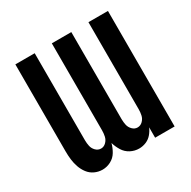

<svg xmlns="http://www.w3.org/2000/svg" viewBox="-165 -893 1050 1058"><g transform="rotate(-30 360.0 -363.5)"><path d="M193 8Q221 8 246.5 -5.5Q272 -19 286.5 -43.5Q301 -68 308 -95Q316 -68 331 -43.5Q346 -19 371.5 -5.5Q397 8 426 8Q449 8 470.5 -1Q492 -10 507 -27.5Q522 -45 531 -66V0H655V-735H531V-181Q531 -162 527 -143.5Q523 -125 509 -111Q495 -97 476 -97Q458 -97 444 -111Q430 -125 426 -143.5Q422 -162 422 -181V-735H298V-181Q298 -162 294 -143.5Q290 -125 276 -111Q262 -97 244 -97Q225 -97 211 -111Q197 -125 193 -143.5Q189 -162 189 -181V-735H66V-181Q66 -155 69 -129.5Q72 -104 80.5 -79.5Q89 -55 104.5 -34.5Q120 -14 143.5 -3Q167 8 193 8Z"/></g></svg>

Font: Iosevka Sparkle
Style: Bold
Weight: 700
Designer: Belleve Invis
Foundry: Belleve Invis
Version: Version 4.5.0; ttfautohint (v1.8.3)